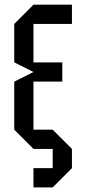

<svg xmlns="http://www.w3.org/2000/svg" viewBox="-20 -687 373 832"><path d="M41.7 -125V-333.3L125 -375L41.7 -416.7V-583.3L125 -666.7H291.7V-583.3H125V-416.7H250V-333.3H125V-125H208.3L291.7 -41.7V41.7L208.3 125H125V41.7H208.3V-41.7H125Z"/></svg>

Font: Yulong
Style: Regular
Weight: 400
Designer: GGBotNet
Foundry: f0n7.com
Version: 1.00